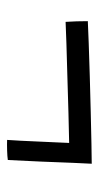

<svg xmlns="http://www.w3.org/2000/svg" viewBox="111 -539 278 540"><g transform="rotate(90 250.0 -269.0)"><path d="M440.5 -388Q439.5 -374.5 438 -335.2Q436.5 -296 434.5 -246.2Q432.5 -196.5 430 -152Q420 -150.5 402.5 -150Q385 -149.5 373.5 -150Q374.5 -163.5 375.8 -188Q377 -212.5 378.2 -240Q379.5 -267.5 380.5 -290.5Q381.5 -313.5 382 -324.5Q346.5 -324 296.8 -322.5Q247 -321 195.5 -319.5Q144 -318 102.5 -316.8Q61 -315.5 41.5 -314.5Q40.5 -327 40 -345.2Q39.5 -363.5 39.5 -377Q59.5 -378 101 -379.5Q142.5 -381 193.8 -382.5Q245 -384 295.5 -385.2Q346 -386.5 385 -387.2Q424 -388 440.5 -388Z"/></g></svg>

Font: Grandstander Light
Style: Regular
Weight: 300
Designer: Tyler Finck
Foundry: Etcetera Type Co
Version: Version 1.200; ttfautohint (v1.8.3)